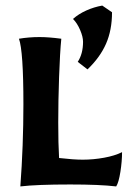

<svg xmlns="http://www.w3.org/2000/svg" viewBox="-20 -666 463 689"><path d="M64 -292Q64 -483 48 -527Q84 -533 122 -533Q155 -533 200 -527Q195 -476 192 -389.5Q189 -303 189 -227Q189 -149 192 -99Q244 -93 277 -93Q315 -93 353.5 -100Q392 -107 418 -120Q418 -87 412 -49Q406 -11 397 3Q338 -4 232 -4Q112 -4 53 3Q64 -144 64 -292ZM259 -444Q278 -473 278 -516Q278 -534 267.5 -558.5Q257 -583 242 -598Q262 -616 290 -628.5Q318 -641 347 -646L382 -622Q382 -558 360.5 -509Q339 -460 294 -417Z"/></svg>

Font: Mirza
Style: Bold
Weight: 700
Designer: Arabic design by Kourosh Beigpour, Latin design by Eduardo Tunni, engineering by Lasse Fister
Version: Version 1.0010g